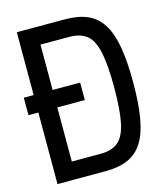

<svg xmlns="http://www.w3.org/2000/svg" viewBox="-118 -889 836 977"><g transform="rotate(-15 300.0 -400.0)"><path d="M63 0V-800H316Q387 -800 435.5 -778.5Q484 -757 513.5 -709.5Q543 -662 556 -586Q569 -510 569 -400Q569 -291 556 -214.5Q543 -138 513.5 -90.5Q484 -43 435.5 -21.5Q387 0 316 0ZM11 -377V-469H308V-377ZM163 -21 85 -92H316Q374 -92 407.5 -120Q441 -148 455 -215.5Q469 -283 469 -400Q469 -518 455 -585Q441 -652 407.5 -680Q374 -708 316 -708H85L163 -779Z"/></g></svg>

Font: Victor Mono Thin
Style: Regular
Weight: 100
Monospace: yes
Designer: Rune Bjørnerås
Version: Version 1.561;gftools[0.9.30]